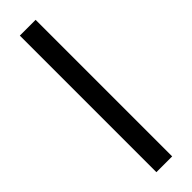

<svg xmlns="http://www.w3.org/2000/svg" viewBox="11 58 344 344"><g transform="rotate(45 183.0 230.0)"><path d="M356 210V250H10V210Z"/></g></svg>

Font: Mukta Mahee ExtraLight
Style: Regular
Weight: 275
Designer: Shuchita Grover, Noopur Datye, Girish Dalvi, Yashodeep Gholap
Foundry: Ek Type
Version: Version 2.538;PS 1.000;hotconv 16.6.51;makeotf.lib2.5.65220;